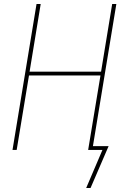

<svg xmlns="http://www.w3.org/2000/svg" viewBox="-20 -755 640 967"><path d="M414 192 496 0H424L486 -375H126L64 0H43L164 -735H185L129 -394H489L545 -735H566L448 -19H527L436 192Z"/></svg>

Font: Iosevka Curly ThExObl
Style: Regular
Weight: 100
Width: 7
Italic angle: -9°
Monospace: yes
Designer: Belleve Invis
Foundry: Belleve Invis
Version: Version 11.1.0; ttfautohint (v1.8.3)